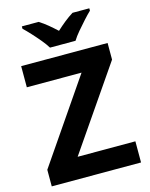

<svg xmlns="http://www.w3.org/2000/svg" viewBox="-135 -1020 866 1105"><g transform="rotate(-15 298.0 -467.0)"><path d="M565 0H33V-99L368 -588H42V-714H557V-615L221 -126H565ZM230 -774Q216 -797 193.5 -824Q171 -851 147.5 -876.5Q124 -902 105 -920V-934H205Q232 -917 255.5 -897.5Q279 -878 305 -854Q331 -878 356 -898Q381 -918 407 -934H507V-920Q489 -903 465.5 -877Q442 -851 419 -824Q396 -797 382 -774Z"/></g></svg>

Font: Noto Sans Khmer UI
Style: Bold
Weight: 700
Designer: Danh Hong and the Monotype Design Team
Foundry: Monotype Imaging Inc.
Version: Version 2.002; ttfautohint (v1.8.4.7-5d5b)